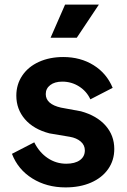

<svg xmlns="http://www.w3.org/2000/svg" viewBox="-20 -804 554 835"><path d="M32 -135 129 -185Q151 -141 187.5 -116.5Q224 -92 268 -92Q306 -92 327.5 -107.5Q349 -123 349 -150Q349 -173 331 -188.5Q313 -204 284 -209L195 -224Q126 -242 88.5 -285.5Q51 -329 51 -388Q51 -437 77 -475.5Q103 -514 149.5 -535Q196 -556 255 -556Q330 -556 387 -520.5Q444 -485 470 -422L373 -372Q357 -407 324 -428Q291 -449 251 -449Q218 -449 198.5 -434Q179 -419 179 -395Q179 -351 245 -336L332 -320Q401 -301 439 -258Q477 -215 477 -156Q477 -107 450.5 -69Q424 -31 376 -10Q328 11 265 11Q183 11 120.5 -28Q58 -67 32 -135ZM263 -784H410L314 -640H200Z"/></svg>

Font: Evergrow Sans
Style: Bold
Weight: 700
Foundry: 10Web
Version: Version 1.000